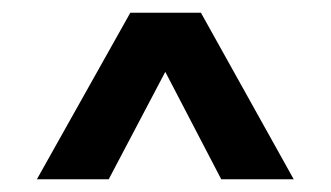

<svg xmlns="http://www.w3.org/2000/svg" viewBox="-20 -614 520 302"><path d="M151 -332H38L185 -594H296L442 -332H328L240 -501Z"/></svg>

Font: Hind Madurai SemiBold
Style: Regular
Weight: 600
Designer: Jyotish Sonowal
Foundry: Indian Type Foundry
Version: Version 1.001;PS 1.0;hotconv 1.0.86;makeotf.lib2.5.63406; tt